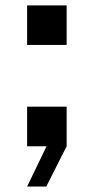

<svg xmlns="http://www.w3.org/2000/svg" viewBox="-20 -540 346 709"><path d="M150.9 148.9H80.1L151.9 0H80.1V-146H226.1V0ZM80.1 -520H226.1V-374H80.1Z"/></svg>

Font: Aldrich [RUS by Daymarius]
Style: Regular
Weight: 400
Designer: Matthew Desmond
Foundry: Matthew Desmond
Version: Version 1.002 August 24, 2018